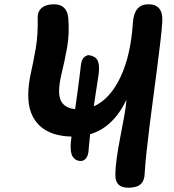

<svg xmlns="http://www.w3.org/2000/svg" viewBox="-20 -872 813 897"><path d="M352 -120Q332 -122 319.5 -140.5Q307 -159 311 -208Q311 -213 314 -234Q216 -236 164 -286Q112 -336 112 -426Q112 -476 124 -529.5Q136 -583 147 -646Q158 -709 156 -788Q155 -818 175 -835Q195 -852 232 -852Q293 -852 299 -788Q305 -715 293.5 -650.5Q282 -586 269 -533.5Q256 -481 256 -444Q256 -370 331 -362Q337 -404 342.5 -445Q348 -486 352 -517.5Q356 -549 357 -560Q360 -594 373.5 -605Q387 -616 397 -614Q411 -612 422.5 -605Q434 -598 439.5 -580Q445 -562 441 -527L418 -375Q494 -409 542.5 -511Q591 -613 601 -767Q607 -852 673 -852Q744 -852 738 -769Q736 -734 729.5 -679Q723 -624 714.5 -557.5Q706 -491 696.5 -420.5Q687 -350 678.5 -282Q670 -214 664 -157Q658 -100 656 -62Q655 -28 637 -11.5Q619 5 579 5Q519 5 519 -53Q519 -89 525.5 -134.5Q532 -180 541.5 -229Q551 -278 559.5 -324Q568 -370 571 -406Q508 -276 401 -245L394 -172Q393 -147 382 -132.5Q371 -118 352 -120Z"/></svg>

Font: Pacifico
Style: Regular
Weight: 400
Designer: Vernon Adams
Foundry: Vernon Adams
Version: Version 3.010; ttfautohint (v1.8.4.7-5d5b)